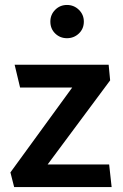

<svg xmlns="http://www.w3.org/2000/svg" viewBox="-20 -754 495 774"><path d="M250 -734Q278 -734 298 -714.5Q318 -695 318 -667Q318 -638 298 -619Q278 -600 250 -600Q222 -600 202.5 -619Q183 -638 183 -667Q183 -695 202.5 -714.5Q222 -734 250 -734ZM424 -430 172 -91H420L430 0H37L22 -59L271 -401H61L39 -493H418Z"/></svg>

Font: Palanquin SemiBold
Style: Regular
Weight: 600
Designer: Pria Ravichandran
Version: Version 1.0.4